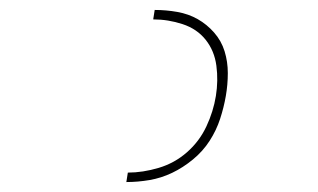

<svg xmlns="http://www.w3.org/2000/svg" viewBox="-20 -800 640 386"><path d="M234 -434 237 -453Q267 -453 299 -462.5Q331 -472 356 -494Q381 -516 395 -546Q409 -576 414 -607Q419 -638 415 -668Q411 -698 393.5 -720Q376 -742 347 -751.5Q318 -761 288 -761L291 -780Q314 -780 336.5 -776Q359 -772 377.5 -761.5Q396 -751 410.5 -734.5Q425 -718 431.5 -697Q438 -676 438 -653Q438 -630 434 -607Q430 -584 422.5 -561Q415 -538 401.5 -517Q388 -496 368 -479.5Q348 -463 326 -452.5Q304 -442 280.5 -438Q257 -434 234 -434Z"/></svg>

Font: Iosevka Thin Extended Oblique
Style: Regular
Weight: 100
Width: 7
Italic angle: -9°
Monospace: yes
Designer: Belleve Invis
Foundry: Belleve Invis
Version: Version 32.5.0; ttfautohint (v1.8.4)